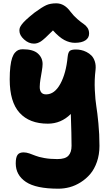

<svg xmlns="http://www.w3.org/2000/svg" viewBox="-20 -868 663 1149"><path d="M183.1 -606.9Q151.4 -606.9 123.8 -632.1Q96.2 -657.2 96.2 -684.1Q96.2 -693.8 98.4 -700.9Q100.6 -708 109.1 -720.2Q117.7 -732.4 136.2 -749.8Q154.8 -767.1 186 -792Q231.9 -825.7 256.6 -836.9Q281.2 -848.1 316.9 -848.1Q365.7 -848.1 401.9 -797.9Q420.9 -772.9 443.6 -753.4Q466.3 -733.9 480.2 -724.9Q494.1 -715.8 503.7 -701.4Q513.2 -687 513.2 -667Q513.2 -641.1 491 -626.5Q468.8 -611.8 428.2 -611.8Q396.5 -611.8 365.2 -628.4Q334 -645 296.9 -686Q245.1 -633.3 224.6 -620.1Q204.1 -606.9 183.1 -606.9ZM329.1 261.2Q195.3 261.2 134.8 220.5Q74.2 179.7 74.2 109.9Q74.2 73.7 85 58.8Q95.7 43.9 121.1 43.9Q137.2 43.9 156.2 50.3Q175.3 56.6 192.6 64Q210 71.3 244.6 77.6Q279.3 84 323.2 84Q370.6 84 389.4 63.7Q408.2 43.5 408.2 4.9Q408.2 -57.6 403.8 -186Q345.7 -127.9 266.1 -127.9Q156.2 -127.9 97.2 -192.9Q38.1 -257.8 38.1 -393.1Q38.1 -437 42 -469.5Q45.9 -502 52.7 -521.7Q59.6 -541.5 69.8 -553.2Q80.1 -564.9 91.1 -569.1Q102.1 -573.2 116.2 -573.2Q178.2 -573.2 206.5 -547.9Q234.9 -522.5 234.9 -484.9Q234.9 -469.2 230.2 -441.9Q225.6 -414.6 221.9 -392.6Q218.3 -370.6 217.8 -349.1Q217.3 -327.6 226.6 -315.4Q235.8 -303.2 255.9 -303.2Q306.6 -303.2 341.1 -366.2Q375.5 -429.2 384.8 -527.8Q387.7 -555.2 397.7 -563.5Q407.7 -571.8 434.1 -571.8Q449.2 -571.8 464.8 -568.6Q480.5 -565.4 497.6 -556.9Q514.6 -548.3 527.6 -535.2Q540.5 -522 547.6 -500Q554.7 -478 551.8 -450.2Q544.4 -390.1 547.4 -329.6Q550.3 -269 556.4 -232.4Q562.5 -195.8 568.8 -130.4Q575.2 -64.9 575.2 4.9Q575.2 57.1 560.1 100.6Q544.9 144 520.3 173.1Q495.6 202.1 463.1 222.7Q430.7 243.2 397 252.2Q363.3 261.2 329.1 261.2Z"/></svg>

Font: Shantell Sans Irregular
Style: Regular
Weight: 800
Designer: Stephen Nixon, Anya Danilova, Shantell Martin
Foundry: Arrow Type
Version: Version 1.006;[9816181b4]